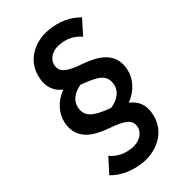

<svg xmlns="http://www.w3.org/2000/svg" viewBox="-270 -799 1085 1085"><g transform="rotate(-45 273.0 -256.5)"><path d="M198 197C304 206 408 151 428 37C439 -26 418 -67 377 -99C444 -125 493 -176 505 -245C526 -360 431 -409 342 -441C258 -470 221 -496 229 -544C237 -588 282 -613 331 -608C389 -604 430 -579 458 -545L531 -627C486 -673 425 -703 344 -710C240 -719 138 -664 118 -550C107 -487 128 -445 167 -413C100 -387 52 -337 40 -269C20 -153 115 -104 203 -73C287 -43 325 -18 316 31C308 74 262 99 211 95C152 90 110 65 83 31L9 113C54 159 116 189 198 197ZM154 -280C162 -327 203 -356 256 -364L274 -357C356 -325 403 -299 391 -233C383 -186 341 -156 285 -149L269 -155C189 -187 143 -216 154 -280Z"/></g></svg>

Font: Fixel Display 20240404 SemiBold
Style: Italic
Weight: 600
Italic angle: -10°
Designer: AlfaBravo + MacPaw
Foundry: Kyrylo Tkachov, Marchela Mozhyna, Serhii Makarenko, Maria Weinstein, Zakhar Kryvoshyya
Version: Version 1.211;Glyphs 3.2 (3225)